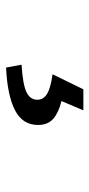

<svg xmlns="http://www.w3.org/2000/svg" viewBox="155 -200 304 655"><g transform="rotate(90 307.5 128.0)"><path d="M210 259.8 200.2 207Q268.1 202.6 293.9 190.2Q319.8 177.7 319.8 152.8Q319.8 133.3 301.3 120.8Q282.7 108.4 232.9 101.1L284.2 -3.9H356L324.2 70.8Q362.8 80.1 384.3 98.4Q405.8 116.7 405.8 150.9Q405.8 203.6 355.2 229.5Q304.7 255.4 210 259.8Z"/></g></svg>

Font: Source Han Sans CN Medium
Style: Regular
Weight: 500
Designer: Ryoko NISHIZUKA  (kana, bopomofo & ideographs); Paul D. Hunt (Latin, Greek & Cyrillic); Sandoll Communications , Soo-you
Foundry: Adobe
Version: Version 2.004;hotconv 1.0.118;makeotfexe 2.5.65603